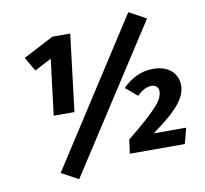

<svg xmlns="http://www.w3.org/2000/svg" viewBox="-90 -862 1120 1050"><g transform="rotate(-10 470.0 -337.5)"><path d="M266 89 172 38 689 -764 784 -712ZM189 -277 227 -587 133 -538 88 -616 257 -704H356L304 -277ZM904 -320Q904 -288 888 -257.5Q872 -227 845 -198.5Q818 -170 783 -142Q748 -114 711 -87H891L868 0H563L573 -77Q640 -131 681.5 -168.5Q723 -206 745 -231.5Q767 -257 774.5 -275Q782 -293 782 -308Q782 -325 771.5 -335Q761 -345 743 -345Q704 -345 663 -304L598 -359Q635 -396 676.5 -415.5Q718 -435 769 -435Q802 -435 827.5 -426Q853 -417 870 -401Q887 -385 895.5 -364.5Q904 -344 904 -320Z"/></g></svg>

Font: Qjlgwqiwhsfqbnnlvksmvfsycuq
Style: Regular
Weight: 700
Italic angle: -8°
Designer: Carrois Corporate & Edenspiekermann
Foundry: Carrois Corporate GbR & Edenspiekermann AG
Version: Version 2.001